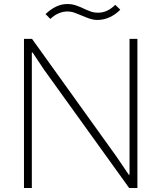

<svg xmlns="http://www.w3.org/2000/svg" viewBox="-20 -933 801 953"><path d="M206 -863Q231 -887 258 -900Q285 -913 314 -913Q337 -913 356 -906.5Q375 -900 393 -891.5Q411 -883 428.5 -876.5Q446 -870 467 -870Q513 -870 552 -909L577 -885Q555 -862 525.5 -848Q496 -834 464 -834Q444 -834 425 -840.5Q406 -847 387.5 -855Q369 -863 351 -869.5Q333 -876 314 -876Q293 -876 271.5 -867Q250 -858 230 -839ZM99 -740H139L558 -156L619 -66H623V-740H662V0H621L198 -588L142 -672H138V0H99Z"/></svg>

Font: Encode Sans Normal
Style: Thin
Weight: 100
Designer: Pablo Impallari, Andres Torresi
Foundry: Pablo Impallari, Andres Torresi
Version: Version 1.000; ttfautohint (v1.00) -l 8 -r 50 -G 200 -x 14 -